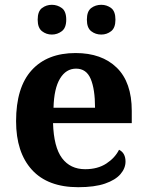

<svg xmlns="http://www.w3.org/2000/svg" viewBox="-20 -770 611 800"><path d="M306 10Q179 10 113 -62.5Q47 -135 47 -265Q47 -406 112 -477.5Q177 -549 295 -549Q404 -549 466.5 -488Q529 -427 529 -308V-257H201Q204 -157 238.5 -111Q273 -65 335 -65Q387 -65 423 -88.5Q459 -112 476 -146Q490 -139 496.5 -126.5Q503 -114 503 -97Q503 -69 482 -44.5Q461 -20 417.5 -5Q374 10 306 10ZM376 -321Q376 -398 358 -441Q340 -484 297 -484Q255 -484 230 -442.5Q205 -401 203 -321ZM402 -626Q378 -626 360 -640Q342 -654 342 -688Q342 -723 360 -736.5Q378 -750 402 -750Q425 -750 443 -736.5Q461 -723 461 -688Q461 -654 443 -640Q425 -626 402 -626ZM196 -626Q173 -626 155 -640Q137 -654 137 -688Q137 -723 155 -736.5Q173 -750 196 -750Q219 -750 237.5 -736.5Q256 -723 256 -688Q256 -654 237.5 -640Q219 -626 196 -626Z"/></svg>

Font: Noto Serif Gujarati
Style: Bold
Weight: 700
Version: Version 2.102